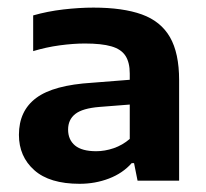

<svg xmlns="http://www.w3.org/2000/svg" viewBox="-20 -768 528 492"><path d="M184 -297Q107 -297 67.8 -332Q28.5 -367 28.5 -422.5Q28.5 -484 72.8 -517Q117 -550 216.5 -556L337 -565.5L350 -503L235 -494Q191.5 -490.5 173 -476Q154.5 -461.5 154.5 -436Q154.5 -410 172.2 -395.2Q190 -380.5 226.5 -380.5Q248.5 -380.5 271.2 -388.2Q294 -396 312.5 -412V-579.5Q312.5 -608 301.5 -625Q290.5 -642 265.5 -649.2Q240.5 -656.5 197.5 -656.5Q168 -656.5 133 -651.8Q98 -647 65 -637V-728.5Q101.5 -739 142.5 -743.8Q183.5 -748.5 219.5 -748.5Q295 -748.5 343.5 -731Q392 -713.5 415.5 -672.8Q439 -632 439 -562.5V-305H332.5L323.5 -350H317.5Q294.5 -324 259.2 -310.5Q224 -297 184 -297Z"/></svg>

Font: Encode Sans SemiExpanded SemiBold
Style: Regular
Weight: 600
Width: 6
Designer: Multiple Designers
Foundry: Impallari Type
Version: Version 3.002